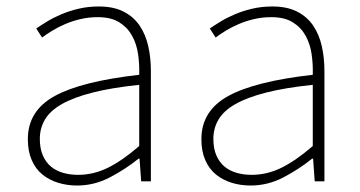

<svg xmlns="http://www.w3.org/2000/svg" viewBox="-20 -560 1112 593"><path d="M218 13Q187 13 159.5 4.5Q132 -4 111 -21Q90 -38 78 -65.5Q66 -93 66 -130Q66 -218 149 -263.5Q232 -309 410 -329Q411 -361 406.5 -392.5Q402 -424 388 -449.5Q374 -475 348.5 -491Q323 -507 282 -507Q254 -507 228.5 -501Q203 -495 181 -485.5Q159 -476 141 -465Q123 -454 110 -444L92 -472Q105 -481 124.5 -493Q144 -505 168.5 -515.5Q193 -526 222.5 -533Q252 -540 285 -540Q331 -540 362 -524Q393 -508 411.5 -480.5Q430 -453 438 -417Q446 -381 446 -341V0H416L411 -70H408Q367 -37 319 -12Q271 13 218 13ZM221 -20Q269 -20 313.5 -42Q358 -64 410 -109V-298Q324 -289 265.5 -274Q207 -259 171 -238.5Q135 -218 119 -191Q103 -164 103 -131Q103 -101 112.5 -79.5Q122 -58 138 -45Q154 -32 175.5 -26Q197 -20 221 -20Z M754 13Q723 13 695.5 4.5Q668 -4 647 -21Q626 -38 614 -65.5Q602 -93 602 -130Q602 -218 685 -263.5Q768 -309 946 -329Q947 -361 942.5 -392.5Q938 -424 924 -449.5Q910 -475 884.5 -491Q859 -507 818 -507Q790 -507 764.5 -501Q739 -495 717 -485.5Q695 -476 677 -465Q659 -454 646 -444L628 -472Q641 -481 660.5 -493Q680 -505 704.5 -515.5Q729 -526 758.5 -533Q788 -540 821 -540Q867 -540 898 -524Q929 -508 947.5 -480.5Q966 -453 974 -417Q982 -381 982 -341V0H952L947 -70H944Q903 -37 855 -12Q807 13 754 13ZM757 -20Q805 -20 849.5 -42Q894 -64 946 -109V-298Q860 -289 801.5 -274Q743 -259 707 -238.5Q671 -218 655 -191Q639 -164 639 -131Q639 -101 648.5 -79.5Q658 -58 674 -45Q690 -32 711.5 -26Q733 -20 757 -20Z"/></svg>

Font: Kinto Sans Thin
Style: Regular
Weight: 100
Designer: Authors: Ryoko NISHIZUKA  (kana & ideographs); Paul D. Hunt (Latin, Greek & Cyrillic); Wenlong ZHANG  (bopomofo); Sandol
Foundry: Adobe Systems Incorporated, ookami Inc.
Version: Version 0.001